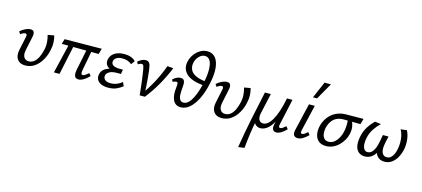

<svg xmlns="http://www.w3.org/2000/svg" viewBox="-71 -1346 4991 2270"><g transform="rotate(15 2424.0 -211.0)"><path d="M206 9Q141 9 110 -33.5Q79 -76 94 -150L129 -316Q132 -326 132 -336Q132 -346 127.5 -352Q123 -358 112 -358Q101 -358 86 -351.5Q71 -345 55 -332L35 -362Q66 -390 100 -405.5Q134 -421 162 -421Q184 -421 195 -410Q206 -399 207.5 -381Q209 -363 204 -340L168 -170Q156 -112 175 -80.5Q194 -49 234 -49Q271 -49 299.5 -72Q328 -95 347.5 -135.5Q367 -176 379 -229Q390 -277 386.5 -323.5Q383 -370 371 -409L448 -423Q459 -385 461.5 -341.5Q464 -298 453 -249Q439 -178 404.5 -119Q370 -60 320 -25.5Q270 9 206 9Z M857 6Q837 6 823.5 -4.5Q810 -15 806 -38.5Q802 -62 810 -102L873 -409H933L876 -107Q874 -96 874 -84.5Q874 -73 878 -65Q882 -57 894 -57Q906 -57 923 -68Q940 -79 964 -100L988 -70Q966 -47 943.5 -30Q921 -13 899.5 -3.5Q878 6 857 6ZM557 0 655 -409H713L626 0ZM1012 -347 559 -350 578 -412 1032 -416Z M1221 9Q1174 9 1138 -6Q1102 -21 1085.5 -50.5Q1069 -80 1079 -122Q1092 -174 1146 -199Q1200 -224 1281 -224L1277 -191Q1230 -191 1193.5 -206.5Q1157 -222 1140.5 -251Q1124 -280 1135 -321Q1143 -352 1165.5 -375.5Q1188 -399 1224.5 -412Q1261 -425 1307 -425Q1353 -425 1388 -412.5Q1423 -400 1446 -375L1413 -329Q1397 -345 1368 -357Q1339 -369 1299 -369Q1257 -369 1230 -354Q1203 -339 1197 -312Q1192 -290 1202.5 -274Q1213 -258 1236 -250Q1259 -242 1290 -242H1337L1328 -187H1280Q1222 -187 1189.5 -169Q1157 -151 1150 -123Q1144 -90 1166.5 -69.5Q1189 -49 1234 -49Q1279 -49 1314 -64Q1349 -79 1376 -101L1397 -55Q1361 -26 1320 -8.5Q1279 9 1221 9Z M1607 0Q1603 -38 1598.5 -80.5Q1594 -123 1589 -164.5Q1584 -206 1578.5 -242Q1573 -278 1569 -304Q1562 -340 1556.5 -352.5Q1551 -365 1533 -365Q1523 -365 1512 -360.5Q1501 -356 1492 -349L1474 -376Q1497 -397 1521.5 -409Q1546 -421 1569 -421Q1595 -421 1608.5 -408Q1622 -395 1628 -370.5Q1634 -346 1638 -314Q1644 -265 1648 -215.5Q1652 -166 1655.5 -117Q1659 -68 1660 -19L1626 -25Q1696 -121 1747.5 -219.5Q1799 -318 1835 -419L1908 -412Q1865 -307 1807 -203.5Q1749 -100 1671 0Z M2001 -200Q2003 -222 2003.5 -237Q2004 -252 2000.5 -260Q1997 -268 1984 -268Q1975 -268 1964 -264.5Q1953 -261 1944 -254L1928 -279Q1949 -301 1973.5 -313Q1998 -325 2021 -325Q2053 -325 2064 -308Q2075 -291 2075 -265.5Q2075 -240 2072 -214Q2067 -168 2069 -131Q2071 -94 2085 -72.5Q2099 -51 2128 -51Q2161 -51 2188 -77.5Q2215 -104 2237 -148.5Q2259 -193 2276 -248Q2293 -303 2304 -358Q2316 -416 2319 -468.5Q2322 -521 2314.5 -561.5Q2307 -602 2287.5 -626Q2268 -650 2234 -650Q2205 -650 2181 -633Q2157 -616 2140.5 -589Q2124 -562 2119 -531Q2112 -489 2128.5 -451.5Q2145 -414 2195 -389.5Q2245 -365 2334 -358L2318 -308Q2236 -314 2180.5 -332.5Q2125 -351 2093.5 -381Q2062 -411 2051.5 -448Q2041 -485 2049 -525Q2058 -574 2086.5 -616Q2115 -658 2157 -684.5Q2199 -711 2248 -711Q2311 -711 2347 -667Q2383 -623 2390.5 -543Q2398 -463 2374 -353Q2350 -239 2309.5 -157.5Q2269 -76 2218.5 -32.5Q2168 11 2110 11Q2075 11 2051.5 -5Q2028 -21 2015 -49.5Q2002 -78 1998.5 -116.5Q1995 -155 2001 -200Z M2610 9Q2545 9 2514 -33.5Q2483 -76 2498 -150L2533 -316Q2536 -326 2536 -336Q2536 -346 2531.5 -352Q2527 -358 2516 -358Q2505 -358 2490 -351.5Q2475 -345 2459 -332L2439 -362Q2470 -390 2504 -405.5Q2538 -421 2566 -421Q2588 -421 2599 -410Q2610 -399 2611.5 -381Q2613 -363 2608 -340L2572 -170Q2560 -112 2579 -80.5Q2598 -49 2638 -49Q2675 -49 2703.5 -72Q2732 -95 2751.5 -135.5Q2771 -176 2783 -229Q2794 -277 2790.5 -323.5Q2787 -370 2775 -409L2852 -423Q2863 -385 2865.5 -341.5Q2868 -298 2857 -249Q2843 -178 2808.5 -119Q2774 -60 2724 -25.5Q2674 9 2610 9Z M2890 289Q2918 114 2954 -63.5Q2990 -241 3029 -416H3101L3044 -159Q3039 -134 3042.5 -110.5Q3046 -87 3060.5 -72Q3075 -57 3103 -57Q3128 -57 3155 -77Q3182 -97 3208 -140.5Q3234 -184 3257 -252Q3280 -320 3299 -416H3341Q3310 -266 3269 -173Q3228 -80 3181.5 -37Q3135 6 3084 6Q3072 6 3058 2Q3044 -2 3031 -11Q3018 -20 3011 -35Q3004 -50 3005 -72L3015 -65Q2997 19 2985 106Q2973 193 2965 279ZM3277 6Q3259 6 3247 -3.5Q3235 -13 3230.5 -31Q3226 -49 3232 -77L3307 -416H3366L3296 -97Q3292 -76 3295 -66.5Q3298 -57 3311 -57Q3326 -57 3341 -67.5Q3356 -78 3377 -97L3402 -66Q3369 -31 3337 -12.5Q3305 6 3277 6Z M3541 6Q3521 6 3506.5 -3Q3492 -12 3487 -30.5Q3482 -49 3489 -79L3568 -416H3639L3564 -97Q3560 -78 3562.5 -67.5Q3565 -57 3580 -57Q3593 -57 3608.5 -67.5Q3624 -78 3644 -97L3669 -66Q3635 -32 3603 -13Q3571 6 3541 6ZM3592 -508 3680 -711H3758L3642 -508Z M3887 9Q3833 9 3799.5 -17.5Q3766 -44 3755 -89.5Q3744 -135 3755 -192Q3768 -254 3804 -304.5Q3840 -355 3896 -384.5Q3952 -414 4025 -414L4236 -416L4216 -347Q4156 -348 4104 -348.5Q4052 -349 4009 -349Q3959 -349 3923 -330.5Q3887 -312 3864 -277.5Q3841 -243 3830 -197Q3818 -130 3837 -89Q3856 -48 3905 -48Q3943 -48 3973 -72Q4003 -96 4024.5 -135.5Q4046 -175 4054 -220Q4058 -236 4060 -257Q4062 -278 4062.5 -300Q4063 -322 4061.5 -340.5Q4060 -359 4057 -369L4102 -380Q4109 -359 4118.5 -334.5Q4128 -310 4131.5 -278.5Q4135 -247 4126 -205Q4118 -165 4096.5 -127Q4075 -89 4043.5 -58Q4012 -27 3972 -9Q3932 9 3887 9Z M4363 9Q4315 9 4284.5 -18Q4254 -45 4246 -95Q4238 -145 4254 -215Q4268 -276 4298.5 -325Q4329 -374 4376 -420L4450 -410Q4408 -371 4375.5 -322Q4343 -273 4329 -211Q4320 -171 4321.5 -134Q4323 -97 4338 -73Q4353 -49 4382 -49Q4408 -49 4427 -65Q4446 -81 4459.5 -107Q4473 -133 4481.5 -164.5Q4490 -196 4495 -227L4506 -291H4575L4560 -224Q4547 -167 4549.5 -128.5Q4552 -90 4569.5 -69.5Q4587 -49 4616 -49Q4643 -49 4663 -64.5Q4683 -80 4697.5 -109Q4712 -138 4719 -177Q4727 -215 4727 -256.5Q4727 -298 4718.5 -338.5Q4710 -379 4691 -411L4766 -420Q4793 -365 4798 -304.5Q4803 -244 4792 -190Q4779 -132 4752.5 -86.5Q4726 -41 4688 -16Q4650 9 4605 9Q4546 9 4514.5 -28.5Q4483 -66 4484 -125L4516 -118Q4491 -53 4452 -22Q4413 9 4363 9Z"/></g></svg>

Font: Ysabeau Infant Medium
Style: Italic
Weight: 500
Italic angle: -12°
Designer: Christian Thalmann (Catharsis Fonts)
Version: Version 2.001;gftools[0.9.30]; featfreeze: ss01,ss02,lnum